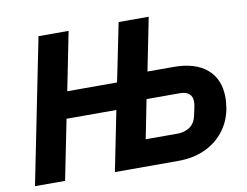

<svg xmlns="http://www.w3.org/2000/svg" viewBox="-76 -804 1171 911"><g transform="rotate(-10 509.5 -349.0)"><path d="M22 0 162 -698H307L251 -417H491L548 -698H693L642 -443H768Q872 -443 928.5 -394.5Q985 -346 985 -258Q985 -244 983.5 -230Q982 -216 980 -203Q968 -141 931 -95Q894 -49 838.5 -24.5Q783 0 713 0H407L465 -289H225L167 0ZM578 -128H732Q765 -128 790.5 -145Q816 -162 824 -201Q829 -222 832 -238.5Q835 -255 835 -265Q835 -288 820.5 -301.5Q806 -315 774 -315H615Z"/></g></svg>

Font: IBM Plex Sans
Style: Bold Italic
Weight: 700
Italic angle: -11.31°
Designer: Mike Abbink, Paul van der Laan, Pieter van Rosmalen
Foundry: Bold Monday
Version: Version 3.201